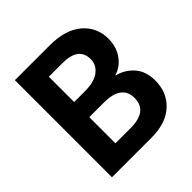

<svg xmlns="http://www.w3.org/2000/svg" viewBox="-206 -918 1105 1105"><g transform="rotate(-45 346.5 -365.0)"><path d="M81.1 30.3V-759.8H365.2Q492.2 -759.8 561.5 -700.7Q630.9 -641.6 630.9 -547.9Q630.9 -482.4 597.2 -434.6Q563.5 -386.7 507.8 -370.1Q570.3 -354.5 610.8 -308.6Q651.4 -262.7 651.4 -186.5Q651.4 -89.8 585.9 -29.8Q520.5 30.3 404.3 30.3ZM233.4 -93.8H356.4Q496.1 -93.8 496.1 -200.2Q496.1 -306.6 351.6 -306.6H233.4ZM233.4 -429.7H319.3Q397.5 -429.7 436.5 -460Q475.6 -490.2 475.6 -537.1Q475.6 -635.7 344.7 -635.7H233.4Z"/></g></svg>

Font: GenEi M Gothic v2 Bold
Style: Regular
Weight: 700
Version: Version 2.0